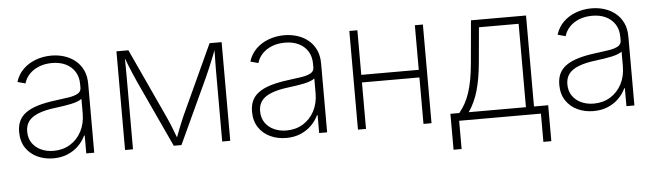

<svg xmlns="http://www.w3.org/2000/svg" viewBox="-46 -719 3571 1045"><g transform="rotate(-5 1740.0 -196.5)"><path d="M221.2 11.2Q173.8 11.2 134.3 -7.1Q94.7 -25.4 71 -61Q47.4 -96.7 47.4 -147.9Q47.4 -182.6 59.6 -208.3Q71.8 -233.9 97.4 -252.2Q123 -270.5 162.6 -282.5Q202.1 -294.4 255.9 -301.3Q298.8 -306.6 331.5 -311.8Q364.3 -316.9 382.6 -327.4Q400.9 -337.9 400.9 -358.4V-378.4Q400.9 -417.5 383.3 -446Q365.7 -474.6 333.7 -490.5Q301.8 -506.3 258.3 -506.3Q218.8 -506.3 187 -493.7Q155.3 -481 134.3 -459Q113.3 -437 105 -408.2L62 -419.9Q74.7 -460.9 103.5 -489Q132.3 -517.1 172.4 -532Q212.4 -546.9 257.8 -546.9Q295.4 -546.9 329.1 -536.1Q362.8 -525.4 388.9 -503.9Q415 -482.4 429.9 -450.7Q444.8 -418.9 444.8 -376V0H401.4V-97.7H397.9Q383.8 -67.4 358.9 -42.7Q334 -18.1 299.3 -3.4Q264.6 11.2 221.2 11.2ZM226.1 -29.3Q276.9 -29.3 316.4 -53.5Q356 -77.6 378.4 -120.4Q400.9 -163.1 400.9 -218.3V-298.3Q392.1 -291 377.2 -285.4Q362.3 -279.8 343.3 -275.6Q324.2 -271.5 302.7 -268.3Q281.2 -265.1 259.3 -262.2Q200.7 -255.4 163.3 -240.7Q126 -226.1 108.6 -203.1Q91.3 -180.2 91.3 -146.5Q91.3 -109.9 109.1 -83.7Q127 -57.6 157.5 -43.5Q188 -29.3 226.1 -29.3Z M613.3 0V-539.1H678.7L855 -157.2Q862.8 -140.1 869.6 -124Q876.5 -107.9 882.3 -92.3Q888.2 -76.7 894 -61.5Q899.9 -46.4 905.8 -31.2H896Q901.9 -46.4 907.5 -61.3Q913.1 -76.2 919.2 -91.8Q925.3 -107.4 932.1 -123.8Q939 -140.1 946.3 -157.2L1122.1 -539.1H1188V0H1144V-358.9Q1144 -378.9 1144 -398.2Q1144 -417.5 1144.5 -436.8Q1145 -456.1 1145.3 -475.3Q1145.5 -494.6 1145.5 -514.2H1151.4Q1141.1 -487.3 1131.3 -462.2Q1121.6 -437 1110.8 -412.1Q1100.1 -387.2 1087.9 -359.4L921.4 0H879.4L712.9 -359.4Q700.2 -387.2 689.7 -412.1Q679.2 -437 669.2 -462.2Q659.2 -487.3 648.9 -514.2H655.3Q655.8 -495.6 656 -476.6Q656.2 -457.5 656.5 -438.2Q656.7 -418.9 656.7 -398.9Q656.7 -378.9 656.7 -358.9V0Z M1493.7 11.2Q1446.3 11.2 1406.7 -7.1Q1367.2 -25.4 1343.5 -61Q1319.8 -96.7 1319.8 -147.9Q1319.8 -182.6 1332 -208.3Q1344.2 -233.9 1369.9 -252.2Q1395.5 -270.5 1435.1 -282.5Q1474.6 -294.4 1528.3 -301.3Q1571.3 -306.6 1604 -311.8Q1636.7 -316.9 1655 -327.4Q1673.3 -337.9 1673.3 -358.4V-378.4Q1673.3 -417.5 1655.8 -446Q1638.2 -474.6 1606.2 -490.5Q1574.2 -506.3 1530.8 -506.3Q1491.2 -506.3 1459.5 -493.7Q1427.7 -481 1406.7 -459Q1385.7 -437 1377.4 -408.2L1334.5 -419.9Q1347.2 -460.9 1376 -489Q1404.8 -517.1 1444.8 -532Q1484.9 -546.9 1530.3 -546.9Q1567.9 -546.9 1601.6 -536.1Q1635.3 -525.4 1661.4 -503.9Q1687.5 -482.4 1702.4 -450.7Q1717.3 -418.9 1717.3 -376V0H1673.8V-97.7H1670.4Q1656.2 -67.4 1631.3 -42.7Q1606.4 -18.1 1571.8 -3.4Q1537.1 11.2 1493.7 11.2ZM1498.5 -29.3Q1549.3 -29.3 1588.9 -53.5Q1628.4 -77.6 1650.9 -120.4Q1673.3 -163.1 1673.3 -218.3V-298.3Q1664.6 -291 1649.7 -285.4Q1634.8 -279.8 1615.7 -275.6Q1596.7 -271.5 1575.2 -268.3Q1553.7 -265.1 1531.7 -262.2Q1473.1 -255.4 1435.8 -240.7Q1398.4 -226.1 1381.1 -203.1Q1363.8 -180.2 1363.8 -146.5Q1363.8 -109.9 1381.6 -83.7Q1399.4 -57.6 1429.9 -43.5Q1460.4 -29.3 1498.5 -29.3Z M2257.8 -295.4V-253.9H1917.5V-295.4ZM1929.7 -539.1V0H1885.7V-539.1ZM2287.6 -539.1V0H2243.7V-539.1Z M2394.5 154.3V-42H2442.9Q2461.4 -64 2475.6 -89.8Q2489.7 -115.7 2500.2 -147.2Q2510.7 -178.7 2517.8 -217.5Q2524.9 -256.3 2529.3 -304.7L2550.3 -539.1H2851.1V-42H2928.7V154.3H2885.3V0H2438.5V154.3ZM2494.6 -42H2807.1V-497.6H2590.3L2572.8 -304.7Q2564.9 -218.3 2546.9 -154.8Q2528.8 -91.3 2494.6 -42Z M3172.4 11.2Q3125 11.2 3085.4 -7.1Q3045.9 -25.4 3022.2 -61Q2998.5 -96.7 2998.5 -147.9Q2998.5 -182.6 3010.7 -208.3Q3022.9 -233.9 3048.6 -252.2Q3074.2 -270.5 3113.8 -282.5Q3153.3 -294.4 3207 -301.3Q3250 -306.6 3282.7 -311.8Q3315.4 -316.9 3333.7 -327.4Q3352.1 -337.9 3352.1 -358.4V-378.4Q3352.1 -417.5 3334.5 -446Q3316.9 -474.6 3284.9 -490.5Q3252.9 -506.3 3209.5 -506.3Q3169.9 -506.3 3138.2 -493.7Q3106.4 -481 3085.4 -459Q3064.5 -437 3056.2 -408.2L3013.2 -419.9Q3025.9 -460.9 3054.7 -489Q3083.5 -517.1 3123.5 -532Q3163.6 -546.9 3209 -546.9Q3246.6 -546.9 3280.3 -536.1Q3314 -525.4 3340.1 -503.9Q3366.2 -482.4 3381.1 -450.7Q3396 -418.9 3396 -376V0H3352.5V-97.7H3349.1Q3335 -67.4 3310.1 -42.7Q3285.2 -18.1 3250.5 -3.4Q3215.8 11.2 3172.4 11.2ZM3177.2 -29.3Q3228 -29.3 3267.6 -53.5Q3307.1 -77.6 3329.6 -120.4Q3352.1 -163.1 3352.1 -218.3V-298.3Q3343.3 -291 3328.4 -285.4Q3313.5 -279.8 3294.4 -275.6Q3275.4 -271.5 3253.9 -268.3Q3232.4 -265.1 3210.4 -262.2Q3151.9 -255.4 3114.5 -240.7Q3077.1 -226.1 3059.8 -203.1Q3042.5 -180.2 3042.5 -146.5Q3042.5 -109.9 3060.3 -83.7Q3078.1 -57.6 3108.6 -43.5Q3139.2 -29.3 3177.2 -29.3Z"/></g></svg>

Font: Inter 18pt ExtraLight
Style: Regular
Weight: 250
Designer: Rasmus Andersson
Foundry: rsms
Version: Version 4.001;git-66647c0bb